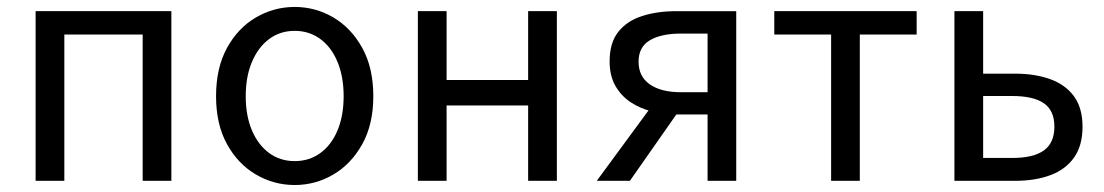

<svg xmlns="http://www.w3.org/2000/svg" viewBox="-20 -518 3163 550"><path d="M82 0V-486.1H470.9V0H388.7V-419.1H164.3V0Z M824.2 12Q764.6 12 713.1 -18.1Q661.7 -48.1 630.3 -105Q598.9 -161.9 598.9 -242.4Q598.9 -323.5 630.3 -380.8Q661.7 -438 713.1 -468Q764.6 -498.1 824.2 -498.1Q883.7 -498.1 934.9 -468Q986 -438 1017.7 -380.8Q1049.4 -323.5 1049.4 -242.4Q1049.4 -161.9 1017.7 -105Q986 -48.1 934.9 -18.1Q883.7 12 824.2 12ZM824.2 -56.5Q866 -56.5 897.8 -79.7Q929.6 -102.9 947 -144.8Q964.4 -186.7 964.4 -242.4Q964.4 -298.1 947 -340.3Q929.6 -382.6 897.8 -406.1Q866 -429.6 824.2 -429.6Q782.4 -429.6 750.9 -406.1Q719.4 -382.6 701.6 -340.3Q683.9 -298.1 683.9 -242.4Q683.9 -186.7 701.6 -144.8Q719.4 -102.9 750.9 -79.7Q782.4 -56.5 824.2 -56.5Z M1177 0V-486.1H1259.3V-288.8H1492.9V-486.1H1575.2V0H1492.9V-215.9H1259.3V0Z M2006.9 0V-190.2H1916.5Q1880.9 -190.2 1847 -198.9Q1813.1 -207.5 1786 -225.6Q1758.8 -243.8 1742.5 -272.6Q1726.3 -301.5 1726.3 -342Q1726.3 -395.8 1751.4 -427.1Q1776.5 -458.5 1819.6 -472.2Q1862.7 -486 1917.1 -486H2089V0ZM1930.8 -253.8H2006.9V-421.8H1930.8Q1873.9 -421.8 1841.5 -402.6Q1809.2 -383.4 1809.2 -341.4Q1809.2 -298.8 1841.5 -276.3Q1873.9 -253.8 1930.8 -253.8ZM1689.5 0 1859.4 -231.2 1928.3 -205.7 1784.4 0Z M2360.8 0V-419.1H2198V-486.1H2605.8V-419.1H2443V0Z M2714 0V-486.1H2796.3V-307H2887.6Q2945.4 -307 2989.1 -291Q3032.8 -275 3056.9 -241.6Q3081 -208.2 3081 -154.9Q3081 -101.2 3056.9 -66.9Q3032.8 -32.6 2989.1 -16.3Q2945.4 0 2887.6 0ZM2796.3 -65.5H2879Q2940.7 -65.5 2970.6 -87.3Q3000.4 -109.1 3000.4 -155.2Q3000.4 -201 2970.6 -222Q2940.7 -243 2879 -243H2796.3Z"/></svg>

Font: Source Sans 3 Variable
Style: Regular
Weight: 200
Designer: Paul D. Hunt
Foundry: Adobe Systems Incorporated
Version: Version 3.026